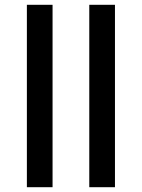

<svg xmlns="http://www.w3.org/2000/svg" viewBox="-20 -780 591 800"><path d="M92 0V-760H199V0ZM352 0V-760H459V0Z"/></svg>

Font: Noto Sans IKEA
Style: Bold
Weight: 600
Designer: Monotype Design Team
Foundry: Monotype Imaging Inc.
Version: Version 2.001